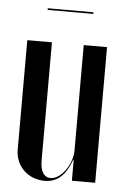

<svg xmlns="http://www.w3.org/2000/svg" viewBox="-48 -653 457 698"><g transform="rotate(5 180.0 -304.0)"><path d="M265 -617H98V-611H265ZM238 -76H240V0H325V-495H240V-111C240 -60 200 -3 162 -3C138 -3 124 -24 124 -63V-495H34V-95C34 -36 80 9 141 9C187 9 217 -18 238 -76Z"/></g></svg>

Font: Moniqa SemBd Display
Style: Regular
Weight: 600
Designer: Rajesh Rajput
Foundry: Rajesh Rajput
Version: Version 1.000